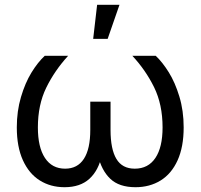

<svg xmlns="http://www.w3.org/2000/svg" viewBox="-20 -781 845 809"><path d="M50.8 -244.1Q50.8 -313 68.4 -372.3Q85.9 -431.6 112.5 -475.1Q139.2 -518.6 168.5 -545.9H267.1Q210 -483.4 174.8 -411.4Q139.6 -339.4 139.6 -244.1Q139.6 -160.6 169.4 -115.5Q199.2 -70.3 254.4 -70.3Q306.6 -70.3 333.5 -111.8Q360.4 -153.3 360.4 -233.4V-352.5H445.8V-233.4Q445.8 -152.3 470.5 -111.3Q495.1 -70.3 547.9 -70.3Q604.5 -70.3 634.8 -115.5Q665 -160.6 665 -244.1Q665 -340.8 629.2 -413.6Q593.3 -486.3 537.6 -545.9H636.2Q664.6 -519 691.2 -476.3Q717.8 -433.6 735.8 -374Q753.9 -314.5 753.9 -244.1Q753.9 -162.1 728.3 -105.5Q702.6 -48.8 656.7 -20.5Q610.8 7.8 550.8 7.8Q481.9 7.8 444.6 -27.8Q407.2 -63.5 392.6 -127.4H409.2Q395.5 -63 356.7 -27.6Q317.9 7.8 252 7.8Q192.9 7.8 147.5 -20.8Q102.1 -49.3 76.4 -106Q50.8 -162.6 50.8 -244.1ZM389.2 -760.7H483.4L433.6 -617.2H372.6Z"/></svg>

Font: Inter RS Variable
Style: Regular
Weight: 400
Designer: Rasmus Andersson (customised by Maria Ramos and Noel Pretorius)
Foundry: rsms
Version: Version 3.001;Glyphs 3.2.3 (3260)